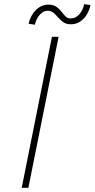

<svg xmlns="http://www.w3.org/2000/svg" viewBox="-20 -895 451 915"><path d="M83.5 0 227.5 -719.7H259.3L115.2 0ZM146 -777.3 116.2 -781.7Q125.5 -822.3 151.6 -847.7Q177.7 -873 210 -873Q233.9 -873 248.3 -863Q262.7 -853 272.5 -840.1Q282.2 -827.1 292 -817.1Q301.8 -807.1 316.9 -807.1Q340.8 -807.1 358.4 -827.6Q376 -848.1 380.9 -875L411.1 -871.1Q403.3 -831.1 377.7 -805.2Q352.1 -779.3 317.9 -779.3Q295.9 -779.3 282 -789.1Q268.1 -798.8 257.3 -811.5Q246.6 -824.2 234.9 -834Q223.1 -843.8 206.1 -843.8Q186.5 -843.8 169.7 -825Q152.8 -806.2 146 -777.3Z"/></svg>

Font: Reddit Sans ExtraLight
Style: Italic
Weight: 250
Italic angle: -11.25°
Designer: Stephen Hutchings
Version: Version 1.013